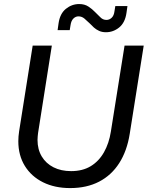

<svg xmlns="http://www.w3.org/2000/svg" viewBox="-20 -928 741 960"><path d="M330.8 12.4Q253.6 12.4 195.2 -16.6Q136.8 -45.6 104.2 -98.4Q71.6 -151.2 71.6 -221.8Q71.6 -233.8 72.6 -246.2Q73.6 -258.6 75.6 -271.6L143.4 -700H239.2L170.4 -263.4Q169.4 -254.8 168.5 -245.9Q167.6 -237 167.6 -228.4Q167.6 -181 188.7 -145.8Q209.8 -110.6 247.6 -91.5Q285.4 -72.4 335.6 -72.4Q393 -72.4 433.7 -97.1Q474.4 -121.8 499.8 -166.6Q525.2 -211.4 534.4 -270.4L602.8 -700H698.6L628.6 -258.6Q615 -173.2 576.2 -112.5Q537.4 -51.8 475.5 -19.7Q413.6 12.4 330.8 12.4ZM509.6 -766.8Q490.2 -766.8 475.3 -773.7Q460.4 -780.6 449.5 -790.4Q438.6 -800.2 429.8 -809.8Q415.8 -823.6 402.4 -834.9Q389 -846.2 372.4 -846.2Q358.2 -846.2 347.1 -835.4Q336 -824.6 332.8 -803L328.6 -777.4H268L272.8 -811.4Q279.8 -860 309.5 -883.9Q339.2 -907.8 376 -907.8Q403 -907.8 422.1 -895.2Q441.2 -882.6 454.2 -868.8Q469.4 -854.4 482 -841.4Q494.6 -828.4 512.4 -828.4Q527 -828.4 538.4 -839.2Q549.8 -850 552.4 -872L556.6 -897.6H617.2L612.4 -863.6Q605.4 -814.6 575.9 -790.7Q546.4 -766.8 509.6 -766.8Z"/></svg>

Font: MuseoModerno Thin
Style: Italic
Weight: 100
Italic angle: -9°
Designer: Pablo Cosgaya, Héctor Gatti, Marcela Romero, and the Authors of The MuseoModerno Project.
Foundry: Omnibus-Type Team
Version: Version 1.003